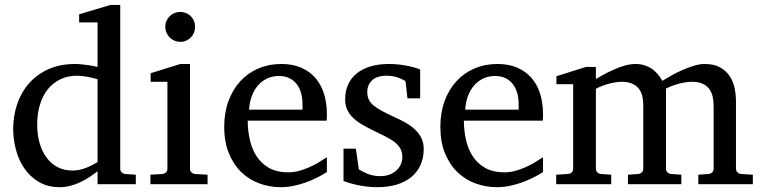

<svg xmlns="http://www.w3.org/2000/svg" viewBox="-20 -757 3136 789"><path d="M380.9 -431.2Q374.5 -433.1 364.5 -435.8Q354.5 -438.5 343 -440.7Q331.5 -442.9 319.1 -444.3Q306.6 -445.8 295.9 -445.8Q258.8 -445.8 228.5 -431.4Q198.2 -417 177 -390.9Q155.8 -364.7 144.3 -327.6Q132.8 -290.5 132.8 -245.1Q132.8 -204.1 142.6 -169.7Q152.3 -135.3 170.9 -109.9Q189.5 -84.5 216.3 -70.3Q243.2 -56.2 277.8 -56.2Q293 -56.2 307.1 -59.3Q321.3 -62.5 334.5 -67.6Q347.7 -72.8 359.4 -78.9Q371.1 -85 380.9 -90.8ZM380.9 0V-53.2Q363.8 -40 345.5 -28.1Q327.1 -16.1 307.9 -7.3Q288.6 1.5 268.3 6.8Q248 12.2 226.1 12.2Q175.8 12.2 139.4 -9.5Q103 -31.2 79.6 -65.7Q56.2 -100.1 45.2 -142.8Q34.2 -185.5 34.2 -228Q34.2 -278.8 49.8 -326.9Q65.4 -375 97.2 -412.1Q128.9 -449.2 176.8 -471.7Q224.6 -494.1 289.1 -494.1Q300.8 -494.1 314.5 -492.7Q328.1 -491.2 341.1 -489.5Q354 -487.8 364.5 -485.6Q375 -483.4 380.9 -481.9V-665H305.2V-698.2L434.1 -736.8H474.1V-64Q474.1 -54.7 480 -48.8Q485.8 -43 495.1 -42L538.1 -39.1V0Z M598.1 0V-39.1L647 -42Q656.2 -43 662.1 -48.8Q668 -54.7 668 -64V-420.9H599.1V-456.1L721.2 -494.1H760.7V-64Q760.7 -54.7 766.8 -48.8Q772.9 -43 781.7 -42L833 -39.1V0ZM781.7 -647Q781.7 -634.3 777.1 -622.8Q772.5 -611.3 764.2 -603Q755.9 -594.7 744.9 -589.8Q733.9 -585 721.2 -585Q708.5 -585 697 -589.8Q685.5 -594.7 677.2 -603Q668.9 -611.3 664.1 -622.8Q659.2 -634.3 659.2 -647Q659.2 -659.7 664.1 -670.9Q668.9 -682.1 677.2 -690.4Q685.5 -698.7 697 -703.4Q708.5 -708 721.2 -708Q733.9 -708 744.9 -703.4Q755.9 -698.7 764.2 -690.4Q772.5 -682.1 777.1 -670.9Q781.7 -659.7 781.7 -647Z M1323.2 -49.8Q1302.2 -36.6 1279.5 -25.4Q1256.8 -14.2 1232.7 -5.9Q1208.5 2.4 1183.6 7.3Q1158.7 12.2 1133.3 12.2Q1087.9 12.2 1045.9 -3.2Q1003.9 -18.6 971.9 -49.3Q939.9 -80.1 920.7 -126.7Q901.4 -173.3 901.4 -235.8Q901.4 -294.4 918.9 -342Q936.5 -389.6 967.8 -423.6Q999 -457.5 1042 -475.8Q1085 -494.1 1136.2 -494.1Q1182.6 -494.1 1217.8 -478.8Q1252.9 -463.4 1276.4 -436.3Q1299.8 -409.2 1311.5 -371.3Q1323.2 -333.5 1323.2 -289.1V-275.9Q1323.2 -268.1 1322.3 -261.2H998Q998 -223.1 1006.1 -185.1Q1014.2 -147 1033.2 -116.7Q1052.2 -86.4 1084.5 -67.6Q1116.7 -48.8 1165 -48.8Q1186.5 -48.8 1207.5 -54.4Q1228.5 -60.1 1248.8 -68.8Q1269 -77.6 1287.6 -88.6Q1306.2 -99.6 1323.2 -110.8ZM1223.1 -328.1Q1223.1 -353 1217.3 -374.3Q1211.4 -395.5 1199.5 -411.1Q1187.5 -426.8 1169.2 -435.8Q1150.9 -444.8 1126 -444.8Q1101.1 -444.8 1079.6 -435.3Q1058.1 -425.8 1041.7 -407.7Q1025.4 -389.6 1015.4 -364Q1005.4 -338.4 1003.4 -306.2H1223.1Z M1721.2 -145Q1721.2 -108.4 1708 -79.1Q1694.8 -49.8 1670.4 -29.5Q1646 -9.3 1610.4 1.5Q1574.7 12.2 1530.3 12.2Q1507.3 12.2 1485.6 9.5Q1463.9 6.8 1445.6 2.7Q1427.2 -1.5 1413.1 -5.9Q1398.9 -10.3 1391.6 -13.2V-146H1442.4L1454.6 -61Q1469.7 -51.3 1491.9 -42.2Q1514.2 -33.2 1543.5 -33.2Q1564.9 -33.2 1581.5 -39.8Q1598.1 -46.4 1609.6 -57.1Q1621.1 -67.9 1627.2 -81.8Q1633.3 -95.7 1633.3 -110.8Q1633.3 -131.8 1625 -146.7Q1616.7 -161.6 1601.1 -173.6Q1585.4 -185.5 1562.7 -196.8Q1540 -208 1511.2 -222.2Q1483.9 -235.4 1462.9 -248.3Q1441.9 -261.2 1427.5 -276.1Q1413.1 -291 1405.8 -308.8Q1398.4 -326.7 1398.4 -349.1Q1398.4 -382.3 1410.4 -409.2Q1422.4 -436 1445.3 -454.8Q1468.3 -473.6 1501.7 -483.9Q1535.2 -494.1 1578.6 -494.1Q1600.6 -494.1 1620.6 -491.7Q1640.6 -489.3 1657.2 -485.8Q1673.8 -482.4 1686.5 -478.5Q1699.2 -474.6 1706.5 -471.2V-353H1654.3L1646.5 -422.9Q1635.7 -431.2 1614.7 -438.5Q1593.8 -445.8 1570.3 -445.8Q1528.8 -445.8 1509 -427Q1489.3 -408.2 1489.3 -378.9Q1489.3 -361.8 1494.9 -349.1Q1500.5 -336.4 1513.4 -325.2Q1526.4 -314 1547.6 -302.2Q1568.8 -290.5 1600.6 -275.9Q1627 -264.2 1648.9 -251.5Q1670.9 -238.8 1687 -223.1Q1703.1 -207.5 1712.2 -188.5Q1721.2 -169.4 1721.2 -145Z M2211.4 -49.8Q2190.4 -36.6 2167.7 -25.4Q2145 -14.2 2120.8 -5.9Q2096.7 2.4 2071.8 7.3Q2046.9 12.2 2021.5 12.2Q1976.1 12.2 1934.1 -3.2Q1892.1 -18.6 1860.1 -49.3Q1828.1 -80.1 1808.8 -126.7Q1789.6 -173.3 1789.6 -235.8Q1789.6 -294.4 1807.1 -342Q1824.7 -389.6 1856 -423.6Q1887.2 -457.5 1930.2 -475.8Q1973.1 -494.1 2024.4 -494.1Q2070.8 -494.1 2106 -478.8Q2141.1 -463.4 2164.6 -436.3Q2188 -409.2 2199.7 -371.3Q2211.4 -333.5 2211.4 -289.1V-275.9Q2211.4 -268.1 2210.4 -261.2H1886.2Q1886.2 -223.1 1894.3 -185.1Q1902.3 -147 1921.4 -116.7Q1940.4 -86.4 1972.7 -67.6Q2004.9 -48.8 2053.2 -48.8Q2074.7 -48.8 2095.7 -54.4Q2116.7 -60.1 2137 -68.8Q2157.2 -77.6 2175.8 -88.6Q2194.3 -99.6 2211.4 -110.8ZM2111.3 -328.1Q2111.3 -353 2105.5 -374.3Q2099.6 -395.5 2087.6 -411.1Q2075.7 -426.8 2057.4 -435.8Q2039.1 -444.8 2014.2 -444.8Q1989.3 -444.8 1967.8 -435.3Q1946.3 -425.8 1929.9 -407.7Q1913.6 -389.6 1903.6 -364Q1893.6 -338.4 1891.6 -306.2H2111.3Z M2849.6 0V-39.1L2891.6 -42Q2900.9 -43 2906.7 -48.8Q2912.6 -54.7 2912.6 -64V-318.8Q2912.6 -342.3 2908.2 -361.1Q2903.8 -379.9 2893.3 -393.1Q2882.8 -406.2 2865.7 -413.6Q2848.6 -420.9 2823.7 -420.9Q2811 -420.9 2797.1 -418.7Q2783.2 -416.5 2769.3 -412.8Q2755.4 -409.2 2741.9 -404.1Q2728.5 -398.9 2716.8 -393.1V-64Q2716.8 -54.7 2722.7 -48.8Q2728.5 -43 2737.8 -42L2779.8 -39.1V0H2560.5V-39.1L2602.5 -42Q2611.8 -43 2617.7 -48.8Q2623.5 -54.7 2623.5 -64V-325.2Q2623.5 -346.2 2618.9 -364Q2614.3 -381.8 2603.8 -394.3Q2593.3 -406.7 2576.4 -413.8Q2559.6 -420.9 2535.6 -420.9Q2521.5 -420.9 2506.1 -418.2Q2490.7 -415.5 2476.6 -411.4Q2462.4 -407.2 2450 -402.1Q2437.5 -397 2428.7 -392.1V-64Q2428.7 -54.7 2434.6 -48.8Q2440.4 -43 2449.7 -42L2491.7 -39.1V0H2265.6V-39.1L2314.5 -42Q2323.7 -43 2329.6 -48.8Q2335.4 -54.7 2335.4 -64V-411.1H2266.6V-443.8L2387.7 -481.9H2428.7V-432.1Q2445.3 -442.4 2465.6 -453.1Q2485.8 -463.9 2507.3 -473.1Q2528.8 -482.4 2550.5 -488.3Q2572.3 -494.1 2591.8 -494.1Q2613.3 -494.1 2630.9 -488Q2648.4 -481.9 2661.9 -471.9Q2675.3 -461.9 2685.3 -449.5Q2695.3 -437 2701.7 -424.8Q2716.8 -434.1 2738.3 -446.3Q2759.8 -458.5 2783.7 -469Q2807.6 -479.5 2831.5 -486.8Q2855.5 -494.1 2875.5 -494.1Q2915 -494.1 2939.9 -479.7Q2964.8 -465.3 2979.2 -443.1Q2993.7 -420.9 2999 -393.6Q3004.4 -366.2 3004.4 -340.8V-64Q3004.4 -54.7 3010.5 -48.8Q3016.6 -43 3025.4 -42L3073.7 -39.1V0Z"/></svg>

Font: BabelStone Ogham
Style: Regular
Weight: 400
Designer: Andrew West
Foundry: BabelStone
Version: Version 2.02 March 14, 2022